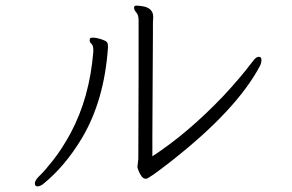

<svg xmlns="http://www.w3.org/2000/svg" viewBox="-20 -656 1040 683"><path d="M523 -367 524 -538V-574L525 -596Q525 -628 486 -634Q472 -636 464.5 -636Q457 -636 457 -629V-628Q457 -620 465 -611.5Q473 -603 473 -583V-384L472 -90L469 -64V-61Q469 -59 473 -48.5Q477 -38 483.5 -29Q490 -20 499.5 -20Q509 -20 587 -81Q822 -265 905 -422Q910 -432 910 -443Q910 -454 900.5 -454Q891 -454 880 -439Q834 -378 774 -314Q648 -182 522 -100V-169ZM364 -486V-492Q364 -503 359 -507.5Q354 -512 338.5 -517Q323 -522 310 -522Q302 -522 300.5 -519.5Q299 -517 299 -511.5Q299 -506 305.5 -500Q312 -494 312 -477V-473Q299 -309 231 -182Q201 -127 170 -87.5Q139 -48 121.5 -31.5Q104 -15 104 -4Q104 7 113 7Q122 7 133 -1Q211 -64 271 -164Q351 -298 364 -486Z"/></svg>

Font: LXGW WenKai Mono TC Light
Style: Regular
Weight: 300
Designer: LXGW / Fontworks Inc.
Foundry: LXGW / Fontworks Inc.
Version: Version 1.330